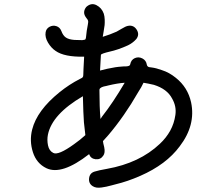

<svg xmlns="http://www.w3.org/2000/svg" viewBox="-20 -829 1040 906"><path d="M881.8 -345.7Q904.3 -238.3 828.1 -138.7Q764.6 -52.7 641.6 1Q582 27.3 524.4 41Q520.5 42 505.9 45.9Q491.2 49.8 481.9 51.8Q472.7 53.7 459.5 55.7Q446.3 57.6 436 56.2Q425.8 54.7 418 49.8Q397.5 37.1 400.4 12.2Q403.3 -12.7 426.8 -19.5Q445.3 -25.4 484.4 -32.2Q638.7 -59.6 734.4 -150.4Q764.6 -178.7 783.2 -212.4Q801.8 -246.1 807.6 -286.6Q813.5 -327.1 792 -364.3Q768.6 -409.2 706.1 -428.7Q676.8 -435.5 657.2 -438.5Q648.4 -418.9 631.8 -393.6Q567.4 -281.2 491.2 -191.4L465.8 -163.1Q465.8 -161.1 467.8 -150.9Q469.7 -140.6 471.7 -134.8Q477.5 -107.4 466.8 -93.8Q454.1 -75.2 431.2 -77.6Q408.2 -80.1 400.4 -101.6Q271.5 -1 199.2 -35.2Q152.3 -57.6 135.3 -110.8Q118.2 -164.1 131.8 -217.8Q154.3 -307.6 260.7 -393.6Q306.6 -430.7 356.4 -456.1Q358.4 -457 361.8 -459Q365.2 -460.9 366.7 -461.4Q368.2 -461.9 369.6 -463.9Q371.1 -465.8 372.1 -468.3Q373 -470.7 373 -474.6Q373 -494.1 374 -503.9L377 -561.5Q283.2 -559.6 242.2 -588.9Q221.7 -602.5 206.5 -627.9Q191.4 -653.3 195.3 -676.8Q198.2 -694.3 213.9 -702.6Q229.5 -710.9 246.1 -705.6Q262.7 -700.2 269.5 -682.6Q277.3 -661.1 291 -651.9Q304.7 -642.6 331.1 -640.6Q342.8 -639.6 368.2 -639.6Q381.8 -640.6 383.8 -644.5Q384.8 -646.5 385.7 -652.3Q388.7 -685.5 394.5 -712.9Q395.5 -719.7 396 -723.6Q396.5 -727.5 395.5 -731Q394.5 -734.4 394 -735.4Q393.6 -736.3 390.1 -740.7Q386.7 -745.1 384.8 -748Q368.2 -771.5 386.7 -795.9Q410.2 -817.4 435.1 -804.7Q460 -792 469.7 -764.6Q473.6 -752 474.1 -736.3Q474.6 -720.7 473.6 -710.4Q472.7 -700.2 469.2 -681.6Q465.8 -663.1 464.8 -655.3Q500 -666 530.3 -679.7Q533.2 -680.7 553.2 -692.9Q573.2 -705.1 584 -707Q610.4 -711.9 625 -689Q639.6 -666 623 -644.5Q606.4 -626 584 -615.2Q537.1 -593.8 496.1 -585Q479.5 -581.1 467.8 -577.1Q456.1 -573.2 456.1 -569.3Q454.1 -544.9 452.1 -496.1Q483.4 -504.9 524.4 -511.7Q536.1 -513.7 563.5 -515.6Q566.4 -515.6 571.3 -515.6Q576.2 -515.6 579.6 -516.1Q583 -516.6 586.4 -517.6Q589.8 -518.6 591.8 -520.5Q593.8 -522.5 594.7 -526.4Q598.6 -546.9 616.2 -554.7Q633.8 -562.5 651.9 -553.2Q669.9 -543.9 672.9 -523.4Q673.8 -518.6 677.2 -515.6Q680.7 -512.7 684.1 -512.2Q687.5 -511.7 695.3 -510.7Q717.8 -507.8 744.1 -498Q778.3 -487.3 809.6 -461.9Q866.2 -417 881.8 -345.7ZM329.1 -148.4Q358.4 -168.9 382.8 -191.4Q380.9 -207 376 -252Q373 -293 371.1 -375Q225.6 -290 206.1 -193.4Q201.2 -168.9 206.5 -143.1Q211.9 -117.2 231.4 -107.4Q254.9 -94.7 329.1 -148.4ZM461.9 -279.3Q512.7 -343.8 568.4 -438.5Q536.1 -436.5 491.2 -425.8Q488.3 -424.8 481.4 -423.3Q474.6 -421.9 469.7 -420.9Q464.8 -419.9 460 -417.5Q455.1 -415 452.1 -412.1Q449.2 -409.2 449.2 -404.3Q449.2 -324.2 454.1 -267.6Q456.1 -271.5 461.9 -279.3Z"/></svg>

Font: irohamaru Regular
Style: Regular
Weight: 400
Designer: [Source Han Sans]
Ryoko NISHIZUKA  (kana & ideographs); Paul D. Hunt (Latin, Greek & Cyrillic); Wenlong ZHANG  (bopomofo
Version: Version 1.00